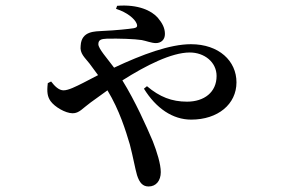

<svg xmlns="http://www.w3.org/2000/svg" viewBox="-20 -604 1040 695"><path d="M165 -309 153 -303C149 -270 152 -254 163 -238C178 -217 217 -194 243 -194C267 -194 279 -212 308 -233L369 -277C413 -204 435 -131 450 -81C462 -35 469 6 476 30C485 58 497 71 518 71C545 71 562 50 562 19C562 -10 548 -55 533 -93C510 -147 470 -237 423 -313C508 -367 601 -414 667 -414C720 -414 764 -379 764 -329C764 -270 719 -236 657 -236C602 -236 558 -253 512 -292L501 -283C545 -212 605 -171 672 -171C769 -171 836 -227 836 -306C836 -383 773 -444 671 -444C595 -444 495 -407 393 -359C367 -394 336 -428 336 -444C336 -461 348 -463 367 -464C410 -465 468 -463 493 -459C509 -456 529 -448 544 -448C563 -448 577 -460 577 -481C577 -502 568 -520 551 -540C529 -565 481 -589 404 -583L400 -572C441 -559 467 -536 474 -520C479 -509 476 -504 465 -502C446 -499 399 -494 352 -492C325 -490 275 -493 272 -439C268 -410 287 -396 304 -374L335 -332L281 -304C255 -291 228 -277 210 -277C193 -277 178 -292 165 -309Z"/></svg>

Font: Noto Serif CJK KR SemiBold
Style: Regular
Weight: 600
Designer: Ryoko NISHIZUKA 西塚涼子 (kana & ideographs); Frank Grießhammer (Latin, Greek & Cyrillic); Wenlong ZHANG 张文龙 (bopomofo); San
Foundry: Adobe
Version: Version 2.001;hotconv 1.1.0;makeotfexe 2.6.0